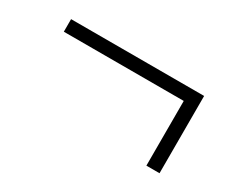

<svg xmlns="http://www.w3.org/2000/svg" viewBox="-56 -597 697 581"><g transform="rotate(30 293.0 -306.0)"><path d="M60.5 -397H479.5V-170.9H525.4V-440.9H60.5Z"/></g></svg>

Font: Cascadia Code PL ExtraLight
Style: Regular
Weight: 200
Monospace: yes
Designer: Aaron Bell
Foundry: Saja Typeworks
Version: Version 2404.023